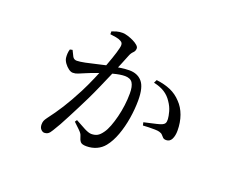

<svg xmlns="http://www.w3.org/2000/svg" viewBox="-99 -737 1198 962"><g transform="rotate(20 500.0 -256.5)"><path d="M341.2 -69.7Q371.5 -52.4 394.8 -40.6Q418.1 -28.8 431.7 -28.8Q449.9 -28.8 463.3 -35.8Q476.8 -42.9 490.9 -63.3Q501.6 -78.1 511.1 -102.9Q520.6 -127.7 528.3 -158.2Q536 -188.8 540.2 -221.5Q544.4 -254.2 544.4 -285.5Q544.4 -323.1 532.8 -341.2Q521.2 -359.4 491.3 -359.4Q467.4 -359.4 430.8 -349.6Q394.2 -339.9 358.6 -327.2Q322.9 -314.6 301.6 -305.3Q278.9 -295.9 266.5 -290.6Q254.1 -285.2 239.5 -285.2Q229.1 -285.2 216.7 -294.3Q204.4 -303.5 194.7 -316.8Q185.1 -330 182.9 -343.3Q181.5 -354 182.2 -366.7Q183 -379.5 186.6 -389.9L200 -392.7Q207.6 -375.6 215.1 -362.1Q222.5 -348.6 237.9 -348.6Q252.7 -348.6 282.2 -354.5Q311.7 -360.5 346.6 -369.1Q381.5 -377.7 413.5 -383.1Q430.5 -386.3 457.3 -390.1Q484.1 -393.9 503.1 -393.9Q546.6 -393.9 571.1 -365.6Q595.7 -337.3 595.7 -267.7Q595.7 -220.9 587.6 -171.2Q579.6 -121.6 563.6 -77.9Q547.7 -34.3 524.2 -5.2Q507.6 15.4 483.3 26.4Q458.9 37.5 429.3 37.5Q405.6 37.5 397.7 28.1Q389.8 18.8 384.6 -0.5Q382.8 -7.3 378.7 -13.4Q374.5 -19.5 364.1 -29.7Q353.7 -39.9 333.8 -58.6ZM351 -531.2V-546.4Q361.8 -550.6 375.6 -554.6Q389.4 -558.6 406.9 -558.6Q418.8 -558.6 434.6 -553.7Q450.3 -548.9 465.2 -541.8Q480 -534.7 489.9 -526.1Q499.7 -517.6 499.7 -509.5Q499.7 -495.3 489.8 -486Q479.8 -476.7 473.7 -460.8Q466.2 -442.5 453.7 -411.4Q441.2 -380.3 425 -342.8Q408.8 -305.4 391.7 -266.4Q374.7 -227.5 357.8 -192.7Q343 -161.9 327.6 -132.1Q312.2 -102.2 297.9 -74.3Q283.6 -46.3 270.4 -22.5Q257.2 1.2 245.8 19Q236.4 35.2 227.9 40.7Q219.4 46.3 208.7 46.3Q199.2 46.3 190.4 37.1Q181.6 27.8 181.6 11.5Q181.6 -0.5 184.8 -8.4Q188 -16.3 196.3 -27.6Q226.2 -66.5 254.2 -110.6Q282.1 -154.7 313.4 -215Q333.1 -253.5 352.2 -297.9Q371.4 -342.2 386.9 -383.6Q402.4 -425 411.8 -455.9Q421.1 -486.8 421.1 -497.3Q421.1 -503.9 418.8 -508.8Q416.5 -513.7 409.1 -517.7Q399.9 -523.4 382.8 -526.5Q365.6 -529.6 351 -531.2ZM639.7 -377.7 647.8 -394.6Q691.1 -389.4 723.9 -375.1Q756.7 -360.8 781.2 -334.1Q805.8 -309.4 819.2 -272.5Q832.5 -235.7 832.5 -191.7Q832.5 -165 823.4 -146.7Q814.3 -128.4 794.9 -128.2Q783.1 -128.2 777.4 -133.6Q771.6 -139.1 766 -145.9Q760.4 -152.7 748.7 -155.8Q740.5 -158.4 724.8 -158.7Q709 -158.9 691.5 -158.6Q673.9 -158.2 660.7 -157.1L657.1 -173.2Q672.2 -176.8 689.6 -180.6Q707 -184.4 722.8 -188.2Q738.7 -192 748.1 -195.8Q760.3 -201 764.2 -208.4Q768.2 -215.8 767.4 -230.2Q766.6 -245.1 760.1 -269Q753.6 -292.9 737.3 -316.3Q721.9 -340 698.5 -355.1Q675 -370.2 639.7 -377.7Z"/></g></svg>

Font: Noto Serif TC
Style: Regular
Weight: 200
Designer: Ryoko NISHIZUKA 西塚涼子 (kana & ideographs); Frank Grießhammer (Latin, Greek & Cyrillic); Wenlong ZHANG 张文龙 (bopomofo); San
Foundry: Adobe
Version: Version 2.001;hotconv 1.1.0;makeotfexe 2.6.0